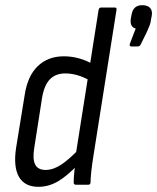

<svg xmlns="http://www.w3.org/2000/svg" viewBox="-20 -712 606 740"><path d="M128 8Q75 8 53 -30.5Q31 -69 42 -142L75 -345Q86 -419 125.5 -457Q165 -495 226 -495Q257 -495 286.5 -486.5Q316 -478 338 -464L329 -400Q279 -429 232 -429Q194 -429 172 -406Q150 -383 142 -334L112 -142Q105 -99 115.5 -78Q126 -57 156 -57Q185 -57 216 -77.5Q247 -98 287 -140L281 -78Q238 -33 202.5 -12.5Q167 8 128 8ZM272 0Q264 0 264 -9Q264 -29 267 -55Q270 -81 272 -97V-116L360 -674Q362 -683 370 -683H422Q431 -683 429 -674L341 -117Q335 -80 332 -52.5Q329 -25 329 -10Q329 0 320 0ZM486 -533Q482 -533 480.5 -535.5Q479 -538 480 -542L503 -602Q480 -608 484 -639L487 -655Q493 -692 528 -692Q548 -692 558 -682Q568 -672 565 -652L562 -637Q561 -626 557 -615Q553 -604 547 -591L523 -542Q519 -533 511 -533Z"/></svg>

Font: Sofia Sans Condensed
Style: Italic
Weight: 400
Italic angle: -9°
Designer: Botio Nikoltchev, Ani Petrova
Foundry: lettersoup
Version: Version 4.101